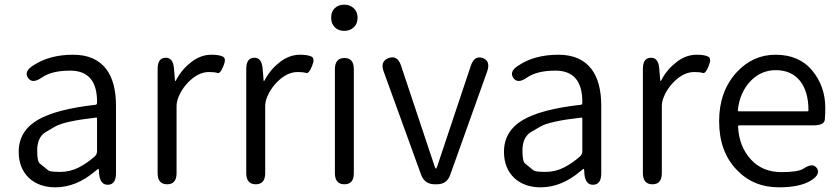

<svg xmlns="http://www.w3.org/2000/svg" viewBox="-20 -788 3591 821"><path d="M217 13Q148 13 105 -26Q60 -68 60 -139Q60 -227 141 -275Q219 -321 389 -340Q395 -341 395 -348Q397 -486 280 -486Q201 -486 158 -456Q118 -428 100 -455Q81 -482 122 -508Q191 -554 293 -554Q387 -554 434 -493Q476 -438 476 -335V-47Q476 0 443 2Q409 4 404 -43L403 -60Q402 -66 400.5 -66Q399 -66 387 -56Q306 13 217 13ZM239 -53Q279 -53 317 -72Q352 -90 385 -119Q395 -128 395 -142V-281Q395 -286 390 -285Q256 -270 216 -247Q195 -235 175 -223Q139 -201 139 -144Q139 -98 150 -89Q168 -74 187 -59Q195 -53 239 -53Z M695 0Q654 0 654 -48V-493Q654 -540 687 -541Q720 -543 724 -495L728 -447Q728 -441 729.5 -441Q731 -441 736 -451Q759 -493 799 -523.5Q839 -554 884 -554Q917 -554 933 -546Q949 -538 935 -505Q922 -472 910 -476Q898 -480 874 -480Q836 -480 801 -451Q761 -418 742 -370Q735 -352 735 -333V-48Q735 0 695 0Z M1074 0Q1033 0 1033 -48V-493Q1033 -540 1066 -541Q1099 -543 1103 -495L1107 -447Q1107 -441 1108.5 -441Q1110 -441 1115 -451Q1138 -493 1178 -523.5Q1218 -554 1263 -554Q1296 -554 1312 -546Q1328 -538 1314 -505Q1301 -472 1289 -476Q1277 -480 1253 -480Q1215 -480 1180 -451Q1140 -418 1121 -370Q1114 -352 1114 -333V-48Q1114 0 1074 0Z M1453 0Q1412 0 1412 -48V-492Q1412 -540 1453 -540Q1493 -540 1493 -492V-48Q1493 0 1453 0ZM1452 -656Q1427 -656 1411.5 -671.5Q1396 -687 1396 -712.5Q1396 -738 1411.5 -753Q1427 -768 1452 -768Q1477 -768 1493 -752.5Q1509 -737 1509 -712Q1509 -687 1493 -671.5Q1477 -656 1452 -656Z M1839 0Q1796 0 1781 -40L1621 -481Q1604 -526 1642 -540Q1680 -553 1695 -507L1839 -75Q1842 -67 1844 -67Q1846 -67 1849 -75L1993 -506Q2008 -552 2044 -540Q2079 -527 2063 -482L1905 -40Q1891 0 1848 0Z M2292 13Q2223 13 2180 -26Q2135 -68 2135 -139Q2135 -227 2216 -275Q2294 -321 2464 -340Q2470 -341 2470 -348Q2472 -486 2355 -486Q2276 -486 2233 -456Q2193 -428 2175 -455Q2156 -482 2197 -508Q2266 -554 2368 -554Q2462 -554 2509 -493Q2551 -438 2551 -335V-47Q2551 0 2518 2Q2484 4 2479 -43L2478 -60Q2477 -66 2475.5 -66Q2474 -66 2462 -56Q2381 13 2292 13ZM2314 -53Q2354 -53 2392 -72Q2427 -90 2460 -119Q2470 -128 2470 -142V-281Q2470 -286 2465 -285Q2331 -270 2291 -247Q2270 -235 2250 -223Q2214 -201 2214 -144Q2214 -98 2225 -89Q2243 -74 2262 -59Q2270 -53 2314 -53Z M2770 0Q2729 0 2729 -48V-493Q2729 -540 2762 -541Q2795 -543 2799 -495L2803 -447Q2803 -441 2804.5 -441Q2806 -441 2811 -451Q2834 -493 2874 -523.5Q2914 -554 2959 -554Q2992 -554 3008 -546Q3024 -538 3010 -505Q2997 -472 2985 -476Q2973 -480 2949 -480Q2911 -480 2876 -451Q2836 -418 2817 -370Q2810 -352 2810 -333V-48Q2810 0 2770 0Z M3311 13Q3201 13 3130 -62Q3055 -140 3055 -270Q3055 -396 3129 -478Q3199 -554 3296 -554Q3397 -554 3453 -486.5Q3509 -419 3509 -326Q3509 -301 3507 -277Q3505 -252 3458 -252H3141Q3136 -252 3136 -247Q3140 -162 3190 -107Q3240 -52 3321 -52Q3393 -52 3416 -67Q3456 -94 3473 -69Q3490 -43 3449 -17Q3402 13 3311 13ZM3135 -317Q3135 -312 3140 -312H3432Q3437 -312 3437 -317Q3437 -397 3400.5 -442.5Q3364 -488 3297 -488Q3235 -488 3190 -442Q3143 -393 3135 -317Z"/></svg>

Font: Resource Han Rounded JP Normal
Style: Regular
Weight: 350
Designer: Cyano Hao (round all glyphs); Ryoko NISHIZUKA 西塚涼子 (kana, bopomofo & ideographs); Paul D. Hunt (Latin, Greek & Cyrillic)
Foundry: Cyano Hao
Version: 0.990